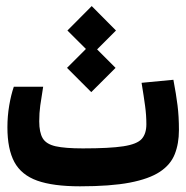

<svg xmlns="http://www.w3.org/2000/svg" viewBox="-20 -622 626 645"><path d="M248.5 3.9Q158.7 3.9 105.2 -15.1Q51.8 -34.2 28.3 -77.6Q4.9 -121.1 4.9 -194.3Q4.9 -231.9 11 -267.8Q17.1 -303.7 26.4 -330.6H125Q118.7 -292 115.2 -267.1Q111.8 -242.2 111.8 -214.4Q111.8 -177.2 123.5 -157.5Q135.3 -137.7 167 -130.6Q198.7 -123.5 258.3 -123.5Q348.6 -123.5 394.5 -130.6Q440.4 -137.7 456.1 -155.3Q471.7 -172.9 471.7 -204.6Q471.7 -234.9 467.5 -265.6Q463.4 -296.4 455.6 -343.8L562.5 -354Q571.8 -305.2 576.4 -268.1Q581.1 -231 581.1 -185.1Q581.1 -139.6 567.1 -104.2Q553.2 -68.8 517.1 -44.9Q481 -21 416 -8.5Q351.1 3.9 248.5 3.9ZM286.6 -312.5 205.1 -394 268.6 -457.5 206.5 -519.5 288.1 -601.6 369.6 -519.5 306.2 -456.1 368.2 -394Z"/></svg>

Font: Cascadia Mono PL SemiBold
Style: Regular
Weight: 600
Monospace: yes
Designer: Aaron Bell
Foundry: Saja Typeworks
Version: Version 2404.023; ttfautohint (v1.8.4)